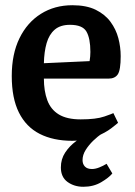

<svg xmlns="http://www.w3.org/2000/svg" viewBox="-20 -528 516 735"><path d="M257 11Q184 11 132 -15.5Q80 -42 52.5 -97Q25 -152 25 -237Q25 -321 54.5 -381.5Q84 -442 136.5 -475Q189 -508 257 -508Q311 -508 346.5 -490.5Q382 -473 403 -444.5Q424 -416 433 -382Q442 -348 442 -313Q442 -260 431 -243.5Q420 -227 395 -227H148Q148 -180 161 -144.5Q174 -109 205 -90Q236 -71 289 -71Q348 -71 379.5 -82Q411 -93 414 -95L432 -58Q428 -54 406 -37Q384 -20 346.5 -4.5Q309 11 257 11ZM148 -286 323 -294Q326 -312 326 -329Q326 -381 311 -407Q296 -433 248 -433Q211 -433 189.5 -414.5Q168 -396 158.5 -363Q149 -330 148 -286ZM299 187Q264 187 238.5 168.5Q213 150 213 113Q213 81 229.5 56Q246 31 270.5 13Q295 -5 318 -16H370Q354 -6 337 10.5Q320 27 308 46Q296 65 296 85Q296 100 305 109.5Q314 119 332 119Q345 119 360 113Q375 107 388 99L410 136Q397 152 367.5 169.5Q338 187 299 187Z"/></svg>

Font: Faustina Light SemiBold
Style: Regular
Weight: 600
Version: Version 1.200